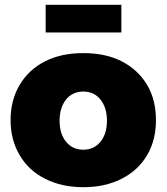

<svg xmlns="http://www.w3.org/2000/svg" viewBox="-20 -772 697 799"><path d="M486 -517C441 -540 388 -551 327 -551C266 -551 213 -540 168 -517C122 -494 87 -461 62 -419C37 -377 24 -328 24 -272C24 -217 37 -168 62 -126C87 -83 122 -51 168 -28C213 -5 266 7 327 7C388 7 441 -5 486 -28C531 -51 567 -83 592 -126C617 -168 629 -217 629 -272C629 -328 617 -377 592 -419C567 -461 531 -494 486 -517ZM255 -358C273 -380 297 -391 327 -391C356 -391 380 -380 398 -358C416 -335 425 -306 425 -270C425 -233 416 -204 398 -182C380 -160 356 -149 327 -149C297 -149 273 -160 255 -182C237 -204 228 -233 228 -270C228 -306 237 -335 255 -358ZM170 -752V-637H485V-752Z"/></svg>

Font: Argentum Sans ExtraBold
Style: Regular
Weight: 800
Designer: Julieta Ulanovsky
Foundry: Julieta Ulanovsky
Version: Version 5.001;February 15, 2019;FontCreator 11.5.0.2425 64-b